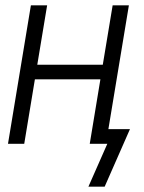

<svg xmlns="http://www.w3.org/2000/svg" viewBox="-20 -540 540 721"><path d="M312 161 383 0H317L357 -242H111L71 0H10L96 -520H157L120 -297H366L403 -520H464L387 -55H468L373 161Z"/></svg>

Font: Iosevka Light
Style: Italic
Weight: 300
Italic angle: -9°
Monospace: yes
Designer: Belleve Invis
Foundry: Belleve Invis
Version: Version 32.5.0; ttfautohint (v1.8.4)